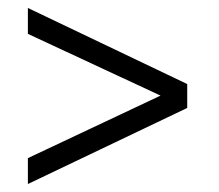

<svg xmlns="http://www.w3.org/2000/svg" viewBox="-20 -582 550 482"><path d="M450 -311 50 -120V-185L383 -342L50 -497V-562L450 -371Z"/></svg>

Font: Hind Colombo Light
Style: Regular
Weight: 300
Designer: Jyotish Sonowal, Aditi Pimprikar
Foundry: Indian Type Foundry
Version: Version 1.000;PS 1.0;hotconv 1.0.86;makeotf.lib2.5.63406; tt